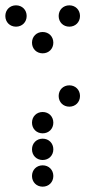

<svg xmlns="http://www.w3.org/2000/svg" viewBox="-60 -710 380 720"><path d="M0 -610C23 -610 40 -627 40 -650C40 -673 23 -690 0 -690C-23 -690 -40 -673 -40 -650C-40 -627 -23 -610 0 -610ZM200 -610C223 -610 240 -627 240 -650C240 -673 223 -690 200 -690C177 -690 160 -673 160 -650C160 -627 177 -610 200 -610ZM100 -510C123 -510 140 -527 140 -550C140 -573 123 -590 100 -590C77 -590 60 -573 60 -550C60 -527 77 -510 100 -510ZM200 -310C223 -310 240 -327 240 -350C240 -373 223 -390 200 -390C177 -390 160 -373 160 -350C160 -327 177 -310 200 -310ZM100 -210C123 -210 140 -227 140 -250C140 -273 123 -290 100 -290C77 -290 60 -273 60 -250C60 -227 77 -210 100 -210ZM100 -110C123 -110 140 -127 140 -150C140 -173 123 -190 100 -190C77 -190 60 -173 60 -150C60 -127 77 -110 100 -110ZM100 -10C123 -10 140 -27 140 -50C140 -73 123 -90 100 -90C77 -90 60 -73 60 -50C60 -27 77 -10 100 -10Z"/></svg>

Font: TINY 5x3 80
Style: Regular
Weight: 200
Designer: Jack Halten Fahnestock
Foundry: Velvetyne Type Foundry
Version: Version 1.002;hotconv 1.0.109;makeotfexe 2.5.65596